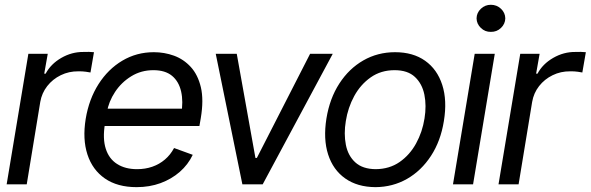

<svg xmlns="http://www.w3.org/2000/svg" viewBox="-20 -771 2470 803"><path d="M7.8 0 98.6 -545.9H179.7L165 -462.9H170.9Q192.4 -503.4 236.3 -528.8Q280.3 -554.2 329.1 -553.7Q338.9 -554.2 352.1 -554Q365.2 -553.7 373 -552.7L358.4 -467.8Q354.5 -468.8 339.6 -470.9Q324.7 -473.1 307.6 -472.7Q268.1 -473.1 234.1 -456.5Q200.2 -439.9 177.5 -410.9Q154.8 -381.8 148.4 -344.7L91.8 0Z M551.3 11.7Q471.2 11.7 418.9 -24.4Q366.7 -60.5 345.7 -124.8Q324.7 -189 338.4 -273.9Q352.1 -356.4 392.1 -419.2Q432.1 -481.9 491.7 -517.3Q551.3 -552.7 623.5 -552.7Q667.5 -552.7 707.8 -538.1Q748 -523.4 777.8 -491Q807.6 -458.5 820.1 -406Q832.5 -353.5 819.8 -277.3L814 -244.1H393.1L405.3 -316.4H781.2L737.8 -292Q747.1 -346.7 737.5 -388.4Q728 -430.2 699.5 -453.9Q670.9 -477.5 621.6 -477.5Q570.3 -477.5 529.1 -452.1Q487.8 -426.8 461.2 -386.5Q434.6 -346.2 426.8 -300.8L418.9 -252.9Q408.7 -190.9 422.4 -148.7Q436 -106.4 470 -85Q503.9 -63.5 553.2 -63.5Q587.4 -63.5 616.9 -73.7Q646.5 -84 669.7 -103.8Q692.9 -123.5 708 -151.9L786.1 -123.5Q766.6 -82.5 731.9 -52.2Q697.3 -22 651.4 -5.1Q605.5 11.7 551.3 11.7Z M1371.6 -545.9 1078.6 0H993.7L882.3 -545.9H970.2L1048.3 -110.4H1054.2L1276.9 -545.9Z M1550.3 11.7Q1474.6 11.2 1423.8 -24.7Q1373 -60.5 1352.3 -125Q1331.5 -189.5 1345.2 -275.4Q1358.9 -359.4 1399.2 -421.6Q1439.5 -483.9 1499.5 -518.3Q1559.6 -552.7 1632.3 -552.7Q1707.5 -552.7 1758.1 -516.8Q1808.6 -481 1829.6 -416Q1850.6 -351.1 1836.4 -264.6Q1823.2 -181.6 1782.7 -119.4Q1742.2 -57.1 1682.4 -22.9Q1622.6 11.2 1550.3 11.7ZM1551.3 -63.5Q1608.9 -64 1651.4 -93.5Q1693.8 -123 1720.2 -171.1Q1746.6 -219.2 1755.4 -275.4Q1764.2 -329.1 1754.9 -375Q1745.6 -420.9 1715.3 -449.2Q1685.1 -477.5 1630.4 -477.5Q1573.2 -477.5 1530.5 -447.5Q1487.8 -417.5 1461.4 -369.1Q1435.1 -320.8 1426.3 -264.6Q1417.5 -211.4 1426.5 -165.5Q1435.5 -119.6 1466.1 -91.8Q1496.6 -64 1551.3 -63.5Z M1874.5 0 1965.3 -545.9H2049.3L1958.5 0ZM2032.7 -637.7Q2008.8 -637.2 1991.2 -654.1Q1973.6 -670.9 1973.1 -694.3Q1973.6 -717.8 1991.2 -734.4Q2008.8 -751 2032.7 -751Q2057.6 -751 2075.2 -734.4Q2092.8 -717.8 2093.3 -694.3Q2092.8 -670.9 2075.2 -654.1Q2057.6 -637.2 2032.7 -637.7Z M2064.9 0 2155.8 -545.9H2236.8L2222.2 -462.9H2228Q2249.5 -503.4 2293.5 -528.8Q2337.4 -554.2 2386.2 -553.7Q2396 -554.2 2409.2 -554Q2422.4 -553.7 2430.2 -552.7L2415.5 -467.8Q2411.6 -468.8 2396.7 -470.9Q2381.8 -473.1 2364.7 -472.7Q2325.2 -473.1 2291.3 -456.5Q2257.3 -439.9 2234.6 -410.9Q2211.9 -381.8 2205.6 -344.7L2148.9 0Z"/></svg>

Font: Inter Tight
Style: Italic
Weight: 400
Italic angle: -9.39999°
Designer: Rasmus Andersson
Foundry: rsms
Version: Version 3.002